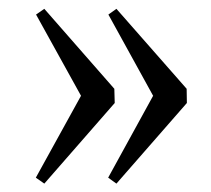

<svg xmlns="http://www.w3.org/2000/svg" viewBox="-20 -430 486 442"><path d="M244.1 -192.9 82 -7.3 62.5 -21 166.5 -209.5 63 -396.5 82 -409.7 243.2 -225.6ZM410.2 -192.9 248 -7.3 229 -21 332.5 -209.5 229.5 -396.5 248 -409.7 409.7 -225.6Z"/></svg>

Font: Dai Banna SIL Light
Style: Regular
Weight: 300
Designer: Victor Gaultney
Foundry: SIL International
Version: Version 4.000